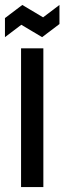

<svg xmlns="http://www.w3.org/2000/svg" viewBox="-45 -755 260 775"><path d="M40 0V-560H130V0ZM-25 -605V-682L45 -735L129 -685L195 -735V-658L125 -605L41 -655Z"/></svg>

Font: Tektur Condensed
Style: Regular
Weight: 400
Width: 3
Designer: Adam Jagosz
Foundry: Adam Jagosz
Version: Version 1.005;gftools[0.9.30]